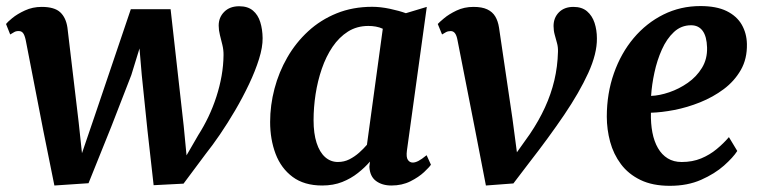

<svg xmlns="http://www.w3.org/2000/svg" viewBox="-23 -590 2467 621"><path d="M152.9 10 116.9 -168.4 60.2 -460.2Q56.7 -476.5 51.6 -483Q46.5 -489.5 38.4 -489.5Q28.8 -489.8 23 -486.2Q17.1 -482.6 10 -478.5L-3.5 -512.4Q0.6 -518.2 16.7 -531.5Q32.9 -544.8 57.7 -556.2Q82.5 -567.7 111.9 -567.7Q153 -567.7 171.7 -550.4Q190.3 -533.2 195.1 -500.7L231.4 -194.8L248.4 -36.3L223.3 -39.3L283.7 -216.3L400.1 -560.2H528.8L571.2 -182.3L585 -39.1L556.5 -46.3L618.4 -153.3Q636.4 -181.4 651.2 -212.5Q666 -243.6 676.8 -277Q687.7 -310.5 693.7 -344.5Q699.7 -378.6 700 -412Q700.2 -428.7 696.2 -444.9Q692.3 -461 688.3 -476.7Q684.3 -492.4 684.3 -507.2Q684.3 -533.9 702.3 -551.8Q720.2 -569.8 750.8 -569.8Q778.5 -569.8 795.1 -555.8Q811.6 -541.9 818.8 -518.5Q826.1 -495 826.4 -466.7Q826.8 -437.6 814.8 -399.2Q802.8 -360.7 782.6 -318.1Q762.4 -275.5 737.9 -233.5Q713.3 -191.6 688.5 -155.2Q663.6 -118.8 642.7 -92.7L570.6 4L473.9 9L454 -168.1L435.5 -347.5L428.2 -433.3L401.7 -347.2L336.8 -180L263.3 2.6Z M1293.1 -102.7Q1290.3 -81.3 1296.3 -72.8Q1302.2 -64.2 1312.1 -64.2Q1320 -64.2 1330.4 -69.5Q1340.7 -74.8 1356.8 -88L1370.8 -57.3Q1365.9 -49.6 1348.6 -33.3Q1331.3 -17.1 1304.3 -3.5Q1277.3 10 1243 10Q1212.8 10 1193 -4.8Q1173.2 -19.7 1171.7 -50.8L1173.6 -67.4Q1157.2 -48.3 1134.8 -30.6Q1112.5 -12.8 1083.9 -1.4Q1055.2 10 1019.1 10Q960.9 10 923.5 -17.8Q886.2 -45.5 868.4 -92.3Q850.7 -139.2 850.7 -195.5Q850.7 -249.5 864.8 -303.1Q878.9 -356.7 906.3 -404.3Q933.7 -452 973.8 -488.9Q1013.8 -525.8 1065.9 -546.9Q1117.9 -568 1180.9 -568Q1207.3 -568 1237.9 -561.6Q1268.4 -555.1 1289.7 -547.3L1357.4 -567.7ZM1215.1 -497Q1204.5 -501.9 1192.6 -504Q1180.7 -506.1 1168.4 -506.1Q1131.3 -506.1 1102.5 -487.9Q1073.7 -469.6 1052.6 -438.5Q1031.5 -407.3 1017.9 -367.7Q1004.3 -328.1 997.7 -285.2Q991.2 -242.4 991.2 -201.2Q991.2 -158.2 1001 -127.9Q1010.8 -97.6 1028.6 -81.8Q1046.3 -66.1 1070 -66.1Q1090.1 -66.1 1107.1 -74.7Q1124.1 -83.4 1138.5 -96.1Q1152.8 -108.9 1163.8 -121.7Z M1456.7 -460.2Q1454 -475.2 1448.6 -482.4Q1443.2 -489.5 1434.8 -489.5Q1425.9 -489.5 1419.3 -485.9Q1412.8 -482.3 1406.8 -478.5L1392.9 -512.4Q1397.1 -517.4 1413 -530.7Q1428.9 -544.1 1453.6 -555.9Q1478.4 -567.7 1508.5 -567.7Q1536 -567.7 1552.9 -559.7Q1569.9 -551.7 1578.9 -536.7Q1587.8 -521.7 1591 -500.7L1634.4 -206.7L1656.2 -42.3L1616.8 -52.3L1690.8 -156.4Q1719.9 -199.5 1739.6 -242.5Q1759.3 -285.4 1769.9 -330Q1780.5 -374.7 1781.7 -422.8Q1782.2 -437.7 1778.5 -450.9Q1774.9 -464 1771.2 -477.5Q1767.4 -490.9 1767.4 -505.8Q1767.4 -532.6 1784.8 -550.2Q1802.2 -567.7 1831.7 -567.7Q1859 -567.7 1875.7 -553.5Q1892.3 -539.3 1900 -516.1Q1907.6 -492.8 1907.6 -466Q1908.3 -416.8 1879.7 -354Q1851 -291.2 1801.5 -218.1Q1751.9 -145.1 1689.7 -65.2L1637.5 3.3L1548.6 10L1513.2 -172.7Z M2361.6 -101.7Q2348.3 -80.8 2318.6 -54.4Q2288.8 -28 2244.8 -8.5Q2200.8 11 2143.6 11Q2087.4 11 2048.4 -8Q2009.3 -27 1985.3 -59.2Q1961.2 -91.5 1950.4 -131.4Q1939.7 -171.3 1939.6 -212.7Q1939.7 -288.2 1962.7 -353.2Q1985.6 -418.2 2026.6 -466.9Q2067.7 -515.6 2122.8 -543Q2178 -570.4 2242.3 -570.4Q2294.2 -570.4 2327.1 -554.3Q2360 -538.1 2376.1 -510.2Q2392.1 -482.2 2392.8 -447.7Q2393.8 -399.8 2373.1 -363.7Q2352.4 -327.5 2317.7 -301.6Q2283.1 -275.8 2241.4 -259.1Q2199.8 -242.4 2158 -234.3Q2116.3 -226.3 2082.3 -225.4Q2081.5 -190.5 2087.1 -161.4Q2092.7 -132.4 2105.1 -111Q2117.5 -89.5 2136.6 -77.8Q2155.8 -66 2181.8 -66Q2216.7 -66 2244.7 -77.6Q2272.7 -89.2 2295 -107.8Q2317.4 -126.3 2334.6 -146.5ZM2212.3 -508.3Q2180.2 -508.3 2156.8 -486.5Q2133.4 -464.7 2117.8 -429.9Q2102.2 -395.1 2093.7 -355.4Q2085.1 -315.7 2082.9 -279.8Q2110 -280.8 2141.7 -291.6Q2173.4 -302.4 2201.6 -322.1Q2229.9 -341.8 2247.4 -370.5Q2265 -399.2 2263.9 -436.4Q2262.9 -472.2 2249.6 -490.3Q2236.3 -508.3 2212.3 -508.3Z"/></svg>

Font: Merriweather 7pt Light
Style: Italic
Weight: 300
Italic angle: -7.8°
Designer: Eben Sorkin
Foundry: Eben Sorkin
Version: Version 2.200;gftools[0.9.31]